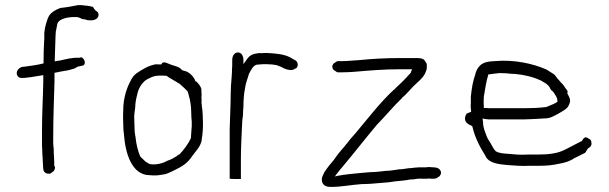

<svg xmlns="http://www.w3.org/2000/svg" viewBox="-20 -711 2391 754"><path d="M46 -427C44 -415 53 -404 64 -405H75C95 -407 103 -408 126 -412L150 -416V-394C149 -331 145 -268 145 -203V-144C145 -136 145 -130 146 -123V-122C146 -113 146 -106 147 -98V-97C147 -92 148 -85 148 -78C148 -71 149 -67 149 -61V-58C149 -40 154 -31 168 -29H176C181 -30 182 -34 191 -39C195 -46 199 -54 193 -60V-74C193 -80 192 -90 192 -98C191 -107 191 -116 191 -125L190 -135L189 -146V-174C189 -247 192 -320 194 -391V-425C211 -429 230 -432 248 -435L259 -438C267 -440 278 -443 284 -449H285C292 -451 300 -452 307 -454C320 -461 310 -484 299 -486L290 -484C265 -486 237 -478 214 -473H213C207 -473 201 -471 195 -470V-476C196 -506 197 -537 198 -567C198 -573 199 -580 199 -585V-586C201 -594 202 -602 204 -611C205 -638 248 -644 270 -644H283C290 -642 295 -641 303 -636C307 -636 310 -635 312 -635H314C320 -632 327 -631 336 -631C354 -631 367 -639 367 -653C367 -660 363 -666 357 -668C352 -673 348 -678 345 -684C335 -686 325 -689 315 -689H314C305 -691 297 -691 287 -691C266 -687 242 -682 219 -680C209 -677 196 -671 187 -664C168 -651 164 -629 157 -603L154 -583V-562C152 -530 151 -498 151 -466V-462C128 -456 99 -452 75 -449H74C59 -449 48 -438 46 -427ZM248 -430Z M464 -223C464 -206 465 -193 467 -182V-181C472 -111 497 -23 568 -23H569C586 -21 601 -22 616 -25H617C636 -27 646 -34 662 -41C694 -57 715 -68 734 -97C749 -118 766 -133 772 -159V-163C774 -173 775 -184 776 -195C776 -201 777 -208 777 -213V-231C777 -241 776 -251 776 -261C775 -272 775 -282 773 -290V-291C773 -298 772 -303 771 -309V-310L772 -315C772 -317 771 -324 771 -328V-329C772 -335 772 -342 771 -351V-353C773 -368 760 -382 751 -391H748C742 -410 722 -430 703 -433H701C699 -435 695 -435 693 -437V-438C684 -448 676 -449 661 -454C641 -459 620 -476 614 -458H597L594 -459C564 -454 539 -439 516 -423C508 -417 501 -409 495 -398V-397C478 -369 464 -324 464 -280C463 -262 463 -244 464 -223ZM507 -256C508 -266 509 -276 511 -289C511 -304 514 -322 518 -336C523 -366 541 -395 569 -405C576 -409 589 -414 604 -414H619C623 -414 628 -414 634 -413H635C640 -408 649 -404 655 -400L675 -388C678 -386 680 -385 683 -383H684C690 -377 697 -372 703 -366L717 -352L721 -338C727 -318 731 -293 731 -269V-267C731 -255 732 -244 733 -233V-215C733 -210 732 -206 732 -203C731 -193 731 -185 730 -174V-169C720 -147 701 -121 684 -104H682C679 -102 675 -99 671 -96L655 -87C649 -84 644 -82 638 -80C623 -71 597 -63 572 -66C564 -67 559 -72 554 -75H553C546 -82 538 -89 531 -96V-97L530 -98C521 -121 515 -144 512 -174C509 -187 508 -204 508 -219C508 -233 507 -246 507 -256ZM654 -400H655ZM662 -40V-41ZM721 -338V-339ZM776 -261Z M882 -9C885 -9 893 -8 902 -8H926V-83C926 -125 928 -167 930 -208C931 -225 931 -240 934 -256C934 -267 935 -280 936 -294C936 -316 938 -344 942 -363C945 -387 953 -403 958 -422V-423H959C964 -433 973 -453 988 -457H989C992 -457 996 -458 1001 -458C1004 -458 1009 -459 1015 -459H1030C1036 -458 1040 -458 1046 -458C1050 -458 1053 -457 1054 -457H1055C1058 -456 1062 -456 1067 -455H1068C1072 -452 1078 -451 1085 -448L1094 -443C1103 -439 1113 -436 1122 -436C1131 -436 1134 -438 1137 -441H1139C1153 -445 1152 -468 1140 -474L1129 -480C1107 -495 1081 -499 1046 -502C1041 -502 1037 -502 1029 -503C1022 -503 1013 -503 1007 -502H1006C1004 -502 1004 -502 1002 -503C998 -502 991 -502 987 -501C965 -498 956 -488 945 -472L936 -459V-475C936 -492 928 -505 914 -505C901 -505 892 -492 892 -476V-461C892 -454 892 -448 891 -438V-431C891 -424 890 -418 890 -413C889 -400 888 -387 887 -373C887 -364 886 -354 886 -344C886 -299 883 -250 882 -203ZM942 -358Z M1245 3C1249 17 1260 23 1280 23C1322 23 1357 15 1400 12C1423 12 1447 10 1469 8L1505 5C1515 4 1524 2 1533 1C1553 -1 1572 -2 1589 -6H1590C1595 -6 1601 -7 1608 -7C1611 -8 1615 -9 1622 -9C1627 -10 1632 -10 1638 -9H1655L1664 -10H1665C1672 -9 1676 -9 1682 -9C1685 -9 1686 -9 1688 -10H1690C1692 -10 1697 -12 1700 -15C1706 -17 1712 -25 1712 -33C1712 -43 1701 -53 1690 -53H1688C1686 -54 1685 -54 1682 -54C1678 -54 1675 -54 1668 -55C1664 -55 1658 -55 1653 -54H1635C1628 -54 1622 -54 1615 -53H1614C1609 -53 1602 -52 1596 -51H1595C1580 -51 1566 -46 1547 -46C1531 -44 1514 -40 1495 -40C1476 -38 1456 -35 1435 -35L1399 -32C1366 -29 1336 -26 1308 -21L1295 -18L1303 -29C1310 -38 1318 -48 1326 -57C1372 -112 1414 -166 1460 -221C1493 -254 1524 -293 1559 -326V-327C1580 -344 1597 -368 1618 -386C1638 -404 1649 -415 1656 -441V-452C1657 -456 1656 -463 1651 -468C1644 -485 1626 -483 1597 -483H1547C1494 -483 1441 -480 1391 -475L1363 -473C1349 -472 1339 -471 1326 -471H1307C1303 -471 1301 -469 1299 -467H1298L1297 -466C1290 -463 1285 -457 1285 -449C1285 -441 1290 -435 1297 -432L1298 -431H1299C1301 -429 1303 -427 1307 -427H1326C1343 -427 1355 -428 1371 -429C1428 -434 1488 -439 1548 -439H1599L1595 -432C1594 -430 1595 -427 1592 -424C1581 -412 1571 -401 1559 -389L1542 -373C1537 -369 1533 -364 1528 -359H1527C1471 -307 1426 -247 1377 -189L1356 -165C1350 -158 1346 -151 1339 -144C1333 -135 1323 -125 1319 -120L1307 -105C1302 -99 1297 -91 1291 -83C1278 -68 1265 -52 1254 -35C1248 -21 1241 -13 1245 3ZM1435 -39Z M1806 -246C1806 -229 1819 -223 1834 -216L1835 -214C1846 -168 1865 -133 1887 -98V-97C1899 -72 1934 -66 1971 -63C1999 -61 2030 -58 2060 -60H2099C2127 -60 2147 -62 2171 -67C2199 -72 2217 -77 2237 -91H2238L2278 -111C2283 -117 2285 -124 2290 -129C2296 -131 2303 -139 2303 -146C2303 -160 2298 -165 2289 -168V-169H2288C2278 -176 2271 -168 2266 -159V-157H2264C2244 -147 2223 -135 2202 -125C2172 -108 2133 -104 2090 -104H2051C2023 -102 1999 -105 1975 -107C1959 -108 1940 -109 1927 -117C1920 -124 1913 -136 1908 -146C1902 -158 1895 -164 1890 -179C1885 -194 1877 -209 1877 -231L1875 -246C1880 -245 1884 -243 1891 -243H1892C1897 -242 1900 -242 1903 -242H2037C2065 -243 2092 -244 2119 -246C2142 -246 2156 -256 2175 -266C2192 -277 2209 -283 2215 -301C2224 -319 2215 -330 2208 -344V-346C2209 -348 2209 -349 2209 -353C2206 -359 2203 -362 2202 -363C2196 -372 2191 -380 2182 -388C2178 -393 2172 -400 2166 -406V-407C2163 -411 2160 -415 2156 -419C2147 -424 2135 -433 2126 -438C2074 -461 1999 -478 1923 -471C1905 -470 1889 -469 1875 -461C1862 -454 1851 -438 1847 -421V-420C1837 -393 1833 -367 1829 -332V-305C1828 -298 1828 -292 1829 -285V-284C1829 -282 1830 -280 1830 -276V-272L1813 -265C1810 -261 1806 -253 1806 -246ZM1880 -287V-292C1879 -305 1879 -318 1880 -330V-331C1885 -360 1889 -391 1898 -419H1900C1913 -421 1926 -422 1941 -424H1942C1958 -424 1974 -423 1991 -421H1999C2036 -418 2074 -409 2101 -396H2102C2113 -389 2132 -381 2139 -367L2140 -366V-365C2142 -360 2146 -356 2147 -355H2148C2151 -352 2153 -349 2156 -346V-345L2157 -344C2160 -337 2169 -330 2169 -314V-311C2160 -305 2149 -300 2138 -296C2134 -294 2126 -290 2119 -290C2093 -287 2064 -286 2037 -286H1898C1897 -286 1895 -286 1890 -287ZM2202 -124V-125Z"/></svg>

Font: Scribbler
Style: Lt
Weight: 300
Designer: Mew Too
Foundry: Cannot Into Space Fonts
Version: Version 1.001